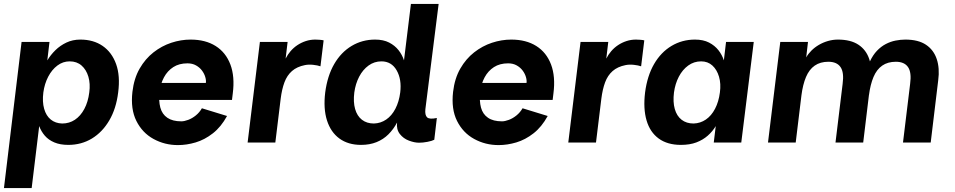

<svg xmlns="http://www.w3.org/2000/svg" viewBox="-28 -720 4825 970"><path d="M170 -83 132 230H-8L81 -508H222L211 -415Q228 -443 252 -466.5Q276 -490 307.5 -505Q339 -520 378 -520Q444 -520 490.5 -488Q537 -456 558.5 -396.5Q580 -337 569 -253Q559 -171 524 -111.5Q489 -52 436 -20Q383 12 317 12Q276 12 246.5 -0.5Q217 -13 198.5 -34.5Q180 -56 170 -83ZM286 -96Q322 -96 350.5 -115Q379 -134 398 -169.5Q417 -205 423 -253Q429 -297 418.5 -332.5Q408 -368 384 -389Q360 -410 324 -410Q290 -410 262 -389Q234 -368 215.5 -332.5Q197 -297 191 -253Q185 -206 195 -170.5Q205 -135 228.5 -116Q252 -97 286 -96Z M871 13Q804 13 747.5 -18Q691 -49 661 -109Q631 -169 641 -256Q649 -324 677.5 -373.5Q706 -423 747.5 -455.5Q789 -488 837.5 -504Q886 -520 935 -520Q1010 -520 1061.5 -487.5Q1113 -455 1136 -394Q1159 -333 1148 -248L1144 -215H741L751 -301H1012Q1014 -314 1009 -331Q1004 -348 992.5 -363.5Q981 -379 962.5 -389.5Q944 -400 919 -400Q877 -400 847.5 -381Q818 -362 800.5 -329.5Q783 -297 778 -256Q773 -210 782 -176.5Q791 -143 817.5 -125Q844 -107 888 -107Q903 -107 923 -114.5Q943 -122 961.5 -137Q980 -152 992 -173L1119 -134Q1089 -79 1047.5 -46.5Q1006 -14 960.5 -0.5Q915 13 871 13Z M1223 0 1285 -508H1425L1415 -424Q1425 -444 1440 -461.5Q1455 -479 1474.5 -492Q1494 -505 1517 -512.5Q1540 -520 1565 -520Q1573 -520 1587 -519Q1601 -518 1607 -516L1591 -385Q1577 -390 1554 -392.5Q1531 -395 1512 -391Q1472 -383 1447 -361Q1422 -339 1409 -304Q1396 -269 1390 -221L1363 0Z M1978 -101Q1960 -67 1934.5 -41.5Q1909 -16 1874.5 -2Q1840 12 1796 12Q1731 12 1687 -20Q1643 -52 1624 -111.5Q1605 -171 1615 -253Q1626 -337 1660.5 -396.5Q1695 -456 1748.5 -488Q1802 -520 1867 -520Q1909 -520 1938 -505Q1967 -490 1985.5 -466.5Q2004 -443 2013 -415L2048 -700H2188L2121 -168Q2118 -138 2130 -127Q2142 -116 2179 -124L2166 -14Q2155 -8 2132 -3.5Q2109 1 2089 1Q2066 1 2038 -9.5Q2010 -20 1992 -43Q1974 -66 1978 -101ZM1861 -96Q1895 -97 1923 -116Q1951 -135 1969.5 -170.5Q1988 -206 1994 -253Q2002 -319 1976 -364.5Q1950 -410 1899 -410Q1863 -410 1834 -389Q1805 -368 1786.5 -332.5Q1768 -297 1762 -253Q1756 -205 1766 -169.5Q1776 -134 1800.5 -115Q1825 -96 1861 -96Z M2491 13Q2424 13 2367.5 -18Q2311 -49 2281 -109Q2251 -169 2261 -256Q2269 -324 2297.5 -373.5Q2326 -423 2367.5 -455.5Q2409 -488 2457.5 -504Q2506 -520 2555 -520Q2630 -520 2681.5 -487.5Q2733 -455 2756 -394Q2779 -333 2768 -248L2764 -215H2361L2371 -301H2632Q2634 -314 2629 -331Q2624 -348 2612.5 -363.5Q2601 -379 2582.5 -389.5Q2564 -400 2539 -400Q2497 -400 2467.5 -381Q2438 -362 2420.5 -329.5Q2403 -297 2398 -256Q2393 -210 2402 -176.5Q2411 -143 2437.5 -125Q2464 -107 2508 -107Q2523 -107 2543 -114.5Q2563 -122 2581.5 -137Q2600 -152 2612 -173L2739 -134Q2709 -79 2667.5 -46.5Q2626 -14 2580.5 -0.5Q2535 13 2491 13Z M2843 0 2905 -508H3045L3035 -424Q3045 -444 3060 -461.5Q3075 -479 3094.5 -492Q3114 -505 3137 -512.5Q3160 -520 3185 -520Q3193 -520 3207 -519Q3221 -518 3227 -516L3211 -385Q3197 -390 3174 -392.5Q3151 -395 3132 -391Q3092 -383 3067 -361Q3042 -339 3029 -304Q3016 -269 3010 -221L2983 0Z M3412 12Q3344 12 3300 -20Q3256 -52 3238.5 -111.5Q3221 -171 3231 -253Q3242 -337 3276.5 -396.5Q3311 -456 3364.5 -488Q3418 -520 3483 -520Q3525 -520 3554 -505Q3583 -490 3601.5 -466.5Q3620 -443 3629 -415L3640 -508H3780L3717 0H3578L3588 -83Q3572 -56 3547.5 -34.5Q3523 -13 3490 -0.5Q3457 12 3412 12ZM3476 -96Q3510 -97 3538 -116Q3566 -135 3584.5 -170.5Q3603 -206 3609 -253Q3615 -297 3604.5 -332.5Q3594 -368 3571 -389Q3548 -410 3514 -410Q3478 -410 3449 -389Q3420 -368 3401.5 -332.5Q3383 -297 3377 -253Q3371 -205 3381 -169.5Q3391 -134 3415.5 -115Q3440 -96 3476 -96Z M3852 0 3914 -508H4054L4045 -430Q4055 -448 4071.5 -464.5Q4088 -481 4109.5 -493.5Q4131 -506 4155.5 -513Q4180 -520 4205 -520Q4270 -520 4309 -494Q4348 -468 4363.5 -421.5Q4379 -375 4371 -315L4333 0H4193L4229 -296Q4237 -354 4218.5 -381Q4200 -408 4157 -408Q4116 -408 4088 -388.5Q4060 -369 4044 -331Q4028 -293 4021 -239L3992 0ZM4534 0 4570 -296Q4578 -354 4559.5 -381Q4541 -408 4498 -408Q4457 -408 4429 -388.5Q4401 -369 4385 -331Q4369 -293 4362 -239L4367 -410Q4382 -442 4402.5 -463.5Q4423 -485 4447 -497.5Q4471 -510 4496.5 -515Q4522 -520 4546 -520Q4611 -520 4650 -494Q4689 -468 4704.5 -421.5Q4720 -375 4712 -315L4674 0Z"/></svg>

Font: Inclusive Sans
Style: Bold Italic
Weight: 700
Italic angle: -7°
Designer: Olivia King
Foundry: Olivia King
Version: Version 2.004